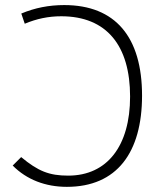

<svg xmlns="http://www.w3.org/2000/svg" viewBox="-20 -723 626 753"><path d="M242.2 9.8C438.5 9.8 537.1 -125 537.1 -348.1C537.1 -577.6 432.6 -703.1 231.9 -703.1C172.4 -703.1 117.2 -692.4 63.5 -669.9L77.1 -629.9C123.5 -649.4 169.9 -659.2 220.2 -659.2C398.4 -659.2 490.2 -543.9 490.2 -344.2C490.2 -150.9 400.4 -34.2 247.6 -34.2C173.3 -34.2 129.9 -51.3 63 -106.9L29.8 -73.7C85 -18.1 158.7 9.8 242.2 9.8Z"/></svg>

Font: Cascadia Code PL ExtraLight
Style: Regular
Weight: 200
Monospace: yes
Designer: Aaron Bell
Foundry: Saja Typeworks
Version: Version 2404.023